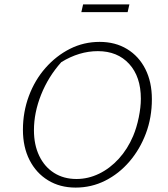

<svg xmlns="http://www.w3.org/2000/svg" viewBox="-20 -843 760 871"><path d="M323 8Q252 8 198 -25Q144 -58 114 -117Q84 -176 84 -254Q84 -335 111 -407.5Q138 -480 186.5 -535Q235 -590 297.5 -621.5Q360 -653 432 -653Q503 -653 556.5 -620.5Q610 -588 639.5 -529.5Q669 -471 669 -393Q669 -310 642 -238Q615 -166 567.5 -110.5Q520 -55 457.5 -23.5Q395 8 323 8ZM327 -31Q380 -31 429.5 -55Q479 -79 519 -123Q559 -167 584 -226Q600 -264 609.5 -310.5Q619 -357 619 -395Q619 -495 566 -553Q513 -611 424 -611Q339 -611 258 -561Q199 -495 166.5 -413.5Q134 -332 134 -252Q134 -186 158 -136Q182 -86 225.5 -58.5Q269 -31 327 -31ZM349 -788 357 -823H567L559 -788Z"/></svg>

Font: Piazzolla ExtraLight
Style: Italic
Weight: 200
Italic angle: -11.3°
Designer: Juan Pablo del Peral
Foundry: Huerta Tipografica
Version: Version 1.330